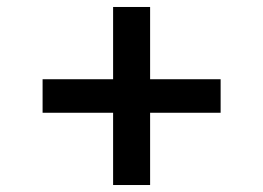

<svg xmlns="http://www.w3.org/2000/svg" viewBox="-20 -636 754 550"><path d="M612 -313H410V-106H304V-313H102V-409H304V-616H410V-409H612Z"/></svg>

Font: IBM-Poppins
Style: Poppins-Medium
Weight: 500
Designer: Mike Abbink, Paul van der Laan, Pieter van Rosmalen, Ben Mitchell, Mark Frömberg
Foundry: Bold Monday
Version: Version 1.1